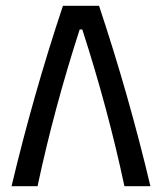

<svg xmlns="http://www.w3.org/2000/svg" viewBox="-20 -645 561 665"><path d="M198 -625Q146 -469 101.5 -312.5Q57 -156 20 0H110Q139 -136 175.5 -271.5Q212 -407 256 -543H265Q309 -407 345.5 -271.5Q382 -136 411 0H501Q464 -156 419.5 -312.5Q375 -469 323 -625Z"/></svg>

Font: Changa ExtraLight
Style: Regular
Weight: 400
Version: Version 3.002; ttfautohint (v1.8.2)